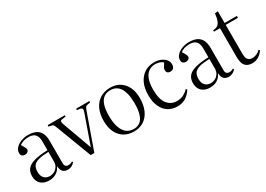

<svg xmlns="http://www.w3.org/2000/svg" viewBox="-4 -1352 2862 2062"><g transform="rotate(-30 1427.5 -321.0)"><path d="M194 14Q130 14 92.5 -21Q55 -56 55 -119Q55 -170 81.5 -204Q108 -238 169.5 -256Q231 -274 338 -278V-383Q338 -426 326 -452Q314 -478 290 -490Q266 -502 230 -502Q196 -502 166 -492.5Q136 -483 119 -467Q132 -447 139.5 -433.5Q147 -420 150.5 -411Q154 -402 154 -395Q154 -378 141 -367Q128 -356 106 -356Q84 -356 71 -368Q58 -380 58 -403Q58 -438 84 -465.5Q110 -493 151 -508.5Q192 -524 236 -524Q298 -524 336 -504Q374 -484 391.5 -446Q409 -408 409 -354V-78Q409 -50 421 -38Q433 -26 454 -26Q468 -26 481 -30Q494 -34 506 -41L512 -29Q494 -7 472 3.5Q450 14 427 14Q388 14 366 -8Q344 -30 342 -78Q325 -44 302.5 -24Q280 -4 253.5 5Q227 14 194 14ZM223 -24Q254 -24 280 -38Q306 -52 322 -78Q338 -104 338 -139V-257Q262 -255 216 -243Q170 -231 149.5 -204Q129 -177 129 -129Q129 -78 154.5 -51Q180 -24 223 -24Z M714 0 549 -435Q542 -453 537 -463Q532 -473 524.5 -478.5Q517 -484 503 -486L473 -493L476 -510H687V-493L643 -487Q623 -485 619.5 -474Q616 -463 624 -439L756 -75H758L885 -436Q893 -457 890 -470Q887 -483 864 -487L826 -493L828 -510H991V-493L957 -487Q940 -484 932.5 -475.5Q925 -467 914 -436L759 0Z M1246 14Q1176 14 1124.5 -18Q1073 -50 1045.5 -108Q1018 -166 1018 -246Q1018 -332 1046.5 -393.5Q1075 -455 1128.5 -489Q1182 -523 1256 -523Q1324 -523 1373.5 -491.5Q1423 -460 1450.5 -403Q1478 -346 1478 -269Q1478 -182 1450 -118.5Q1422 -55 1370 -20.5Q1318 14 1246 14ZM1258 -11Q1304 -11 1336 -35.5Q1368 -60 1384.5 -112.5Q1401 -165 1401 -246Q1401 -311 1390.5 -358Q1380 -405 1360 -436.5Q1340 -468 1310.5 -483.5Q1281 -499 1243 -499Q1196 -499 1162.5 -475Q1129 -451 1111.5 -400Q1094 -349 1094 -268Q1094 -180 1114 -123Q1134 -66 1170.5 -38.5Q1207 -11 1258 -11Z M1784 14Q1721 14 1673.5 -16Q1626 -46 1598.5 -104Q1571 -162 1571 -247Q1571 -336 1600.5 -397Q1630 -458 1681.5 -490.5Q1733 -523 1798 -523Q1846 -523 1882 -507.5Q1918 -492 1938.5 -466.5Q1959 -441 1959 -410Q1959 -389 1952.5 -375.5Q1946 -362 1934.5 -355Q1923 -348 1906 -348Q1881 -348 1869.5 -360.5Q1858 -373 1858 -392Q1858 -407 1867.5 -424Q1877 -441 1895 -468Q1876 -484 1853 -492Q1830 -500 1799 -500Q1756 -500 1721 -477Q1686 -454 1666 -403.5Q1646 -353 1646 -269Q1646 -153 1690.5 -96Q1735 -39 1807 -39Q1858 -39 1893.5 -58.5Q1929 -78 1952 -104L1965 -92Q1933 -41 1889 -13.5Q1845 14 1784 14Z M2190 14Q2126 14 2088.5 -21Q2051 -56 2051 -119Q2051 -170 2077.5 -204Q2104 -238 2165.5 -256Q2227 -274 2334 -278V-383Q2334 -426 2322 -452Q2310 -478 2286 -490Q2262 -502 2226 -502Q2192 -502 2162 -492.5Q2132 -483 2115 -467Q2128 -447 2135.5 -433.5Q2143 -420 2146.5 -411Q2150 -402 2150 -395Q2150 -378 2137 -367Q2124 -356 2102 -356Q2080 -356 2067 -368Q2054 -380 2054 -403Q2054 -438 2080 -465.5Q2106 -493 2147 -508.5Q2188 -524 2232 -524Q2294 -524 2332 -504Q2370 -484 2387.5 -446Q2405 -408 2405 -354V-78Q2405 -50 2417 -38Q2429 -26 2450 -26Q2464 -26 2477 -30Q2490 -34 2502 -41L2508 -29Q2490 -7 2468 3.5Q2446 14 2423 14Q2384 14 2362 -8Q2340 -30 2338 -78Q2321 -44 2298.5 -24Q2276 -4 2249.5 5Q2223 14 2190 14ZM2219 -24Q2250 -24 2276 -38Q2302 -52 2318 -78Q2334 -104 2334 -139V-257Q2258 -255 2212 -243Q2166 -231 2145.5 -204Q2125 -177 2125 -129Q2125 -78 2150.5 -51Q2176 -24 2219 -24Z M2714 14Q2675 14 2649 -1Q2623 -16 2610.5 -48.5Q2598 -81 2598 -133V-486H2523V-503Q2556 -505 2577.5 -518Q2599 -531 2612 -563Q2625 -595 2631 -651L2665 -656L2669 -652V-510H2821V-486H2669V-132Q2669 -79 2686 -56.5Q2703 -34 2743 -34Q2767 -34 2793 -45Q2819 -56 2840 -78L2852 -66Q2823 -26 2790 -6Q2757 14 2714 14Z"/></g></svg>

Font: Literata 60pt Light
Style: Regular
Weight: 300
Designer: Latin by Veronika Burian and Jose Scaglione. Greek by Irene Vlachou. Cyrillic by Vera Evstafieva.
Foundry: TypeTogether
Version: Version 3.103;gftools[0.9.29]